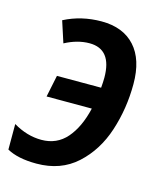

<svg xmlns="http://www.w3.org/2000/svg" viewBox="-93 -618 592 697"><g transform="rotate(15 203.0 -270.0)"><path d="M-3 -13V-109Q49 -78 103 -78Q161 -78 197.5 -120Q234 -162 251 -235H81L98 -317H264Q266 -339 266 -355Q266 -462 182 -462Q137 -462 90 -437L64 -517Q128 -550 204 -550Q285 -550 329.5 -501Q374 -452 374 -360Q374 -268 346.5 -183.5Q319 -99 259 -44.5Q199 10 108 10Q38 10 -3 -13Z"/></g></svg>

Font: Noto Sans UI NarrowMedium
Style: Italic
Weight: 500
Width: 4
Italic angle: -12°
Designer: Monotype Design Team
Foundry: Monotype Imaging Inc.
Version: Version 1.001